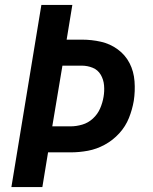

<svg xmlns="http://www.w3.org/2000/svg" viewBox="-20 -755 616 775"><path d="M26 0H151L174 -140H265Q300 -140 335 -146.5Q370 -153 403 -171Q436 -189 461.5 -217Q487 -245 500.5 -279Q514 -313 520 -348Q526 -387 523 -427Q520 -467 503 -500Q486 -533 455.5 -555.5Q425 -578 387.5 -586.5Q350 -595 310 -595H249L272 -735H147ZM191 -245 232 -490H310Q333 -490 354 -481.5Q375 -473 386.5 -453.5Q398 -434 400 -410.5Q402 -387 398 -364Q394 -340 384 -317Q374 -294 355 -276.5Q336 -259 312 -252Q288 -245 265 -245Z"/></svg>

Font: Iosevka Sparkle
Style: Bold Italic
Weight: 700
Italic angle: -9°
Designer: Belleve Invis
Foundry: Belleve Invis
Version: Version 4.5.0; ttfautohint (v1.8.3)